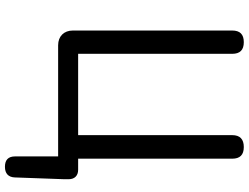

<svg xmlns="http://www.w3.org/2000/svg" viewBox="-132 -640 983 758"><g transform="rotate(90 359.0 -261.5)"><path d="M101 -366V-58C101 -23 124 0 159 0H349H598V170C598 197 612 210 639 210C665 210 680 197 681 171L688 -23V-42C688 -65 674 -79 651 -79H607V-687C607 -718 592 -733 561 -733C530 -733 514 -718 514 -687V-79H193V-687C193 -718 178 -733 147 -733C116 -733 101 -718 101 -687Z"/></g></svg>

Font: GenSenRounded2 TW R
Style: Regular
Weight: 400
Version: Version 2.100;PS 2.1;hotconv 16.6.51;makeotf.lib2.5.65220 DE